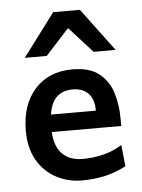

<svg xmlns="http://www.w3.org/2000/svg" viewBox="-47 -624 498 671"><g transform="rotate(-5 202.0 -288.5)"><path d="M213.9 8.8Q166 8.8 124.8 -12.7Q83.5 -34.2 58.3 -76.7Q33.2 -119.1 33.2 -181.2Q33.2 -272 81.8 -326.4Q130.4 -380.9 213.9 -380.9Q274.9 -380.9 308.1 -353.8Q341.3 -326.7 354 -284.7Q366.7 -242.7 366.7 -198.7Q366.7 -193.4 366.9 -183.6Q367.2 -173.8 367.2 -168.9H88.9V-230H283.2Q283.2 -271 263.2 -291Q243.2 -311 208.5 -311Q166 -311 144.3 -281.5Q122.6 -252 122.6 -184.6Q122.6 -123 149.2 -94.5Q175.8 -65.9 223.1 -65.9Q258.8 -65.9 293.2 -74Q327.6 -82 361.3 -102.5L369.1 -27.3Q329.6 -7.3 293 0.7Q256.3 8.8 213.9 8.8ZM51.8 -435.5 164.6 -585.9H258.3L370.6 -435.5H293.5L211.4 -525.9L128.9 -435.5Z"/></g></svg>

Font: Harmattan SemiBold
Style: Regular
Weight: 600
Designer: George W. Nuss III and SIL International
Foundry: SIL International
Version: Version 4.000